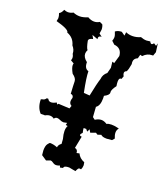

<svg xmlns="http://www.w3.org/2000/svg" viewBox="-116 -529 676 774"><g transform="rotate(20 222.0 -142.0)"><path d="M145.5 139.6 143.6 119.6Q143.6 100.1 150.1 91.3Q156.7 82.5 159.2 82.5Q174.3 82.5 190.9 89.4Q192.4 77.1 203.6 70.3L202.1 49.8Q196.8 30.8 196.8 17.1Q196.8 2.9 202.1 -5.9L193.4 -7.3L195.8 -17.1L181.2 -14.2Q173.3 -14.2 165.5 -18.1Q157.7 -22 151.4 -22Q144 -22 139.2 -14.6Q131.3 -21 121.1 -21Q111.8 -21 101.6 -15.1H83Q63.5 -36.1 63.5 -70.3L71.3 -72.8Q78.1 -72.8 85 -82.5H91.3Q95.7 -72.8 106 -72.8Q115.2 -72.8 128.4 -80.1L132.8 -72.8L136.7 -77.6L184.6 -75.2L189 -87.4Q178.7 -92.8 178.7 -104.5Q178.7 -110.8 181.6 -119.1Q181.2 -131.3 169.4 -132.3Q167 -169.9 167 -184.1Q167 -198.2 148.9 -210.9Q137.2 -231.9 137.2 -243.7Q137.2 -248 138.7 -251L124 -259.8Q126.5 -265.1 126.5 -270.5Q126.5 -278.3 121.6 -286.6Q121.6 -303.7 108.9 -317.9Q101.1 -348.6 71.8 -359.4V-359.9Q71.8 -373 15.6 -388.2L18.1 -401.4Q18.1 -410.6 13.7 -421.9Q23.4 -427.2 28.8 -441.4Q38.1 -437.5 45.4 -437.5Q57.1 -437.5 67.9 -443.8Q81.5 -438 95.7 -438Q111.3 -438 130.4 -446.3Q144.5 -438 157.7 -438Q169.4 -438 180.7 -444.8L192.9 -439Q197.8 -429.7 197.8 -417.5L195.3 -400.4L208 -390.6H207Q194.8 -390.6 194.8 -380.4Q194.8 -378.4 195.3 -376L170.4 -385.3L178.7 -370.6Q160.6 -367.2 160.6 -357.4Q166.5 -327.1 172.9 -320.8Q168.5 -312.5 168.5 -304.7Q168.5 -288.6 187 -274.4V-273.4Q187 -247.1 205.1 -242.2Q205.1 -216.3 217.8 -153.8L243.2 -151.9Q253.9 -205.6 261.7 -229.5Q263.2 -249 279.3 -261.7L285.6 -286.1L282.7 -311.5L291.5 -308.6L301.3 -342.3Q298.8 -375.5 266.6 -378.4L253.4 -390.6Q256.8 -398.9 256.8 -406.7Q256.8 -414.6 250.5 -429.2Q261.7 -437.5 277.3 -437.5L292.5 -426.8L294.4 -441.9Q307.6 -436 322.3 -436Q340.3 -436 357.4 -443.8Q371.1 -438.5 382.8 -438.5L398.4 -440.4Q402.3 -432.1 406.7 -432.1Q410.6 -432.1 415.5 -438.5L426.3 -431.6L429.7 -443.4L434.6 -407.2L428.7 -390.6H424.3Q403.8 -390.6 387.7 -373.5L378.9 -376L374.5 -359.4Q358.4 -353 358.4 -337.4Q358.4 -333.5 359.4 -328.6Q355.5 -303.7 350.1 -294.9Q341.3 -292 341.3 -284.2Q341.3 -278.8 345.7 -271L340.8 -258.3Q339.4 -258.8 338.4 -258.8Q330.1 -258.8 330.1 -243.2Q330.1 -235.4 332 -224.1Q317.4 -205.1 317.4 -193.8Q317.4 -192.9 317.9 -192.4V-190.9Q317.9 -180.2 297.9 -170.4Q298.3 -164.6 298.3 -159.2Q298.3 -127.4 282.7 -117.7L285.6 -74.7L295.9 -66.9Q309.6 -75.7 322.3 -75.7Q333.5 -75.7 346.2 -67.4Q354 -71.8 366.7 -71.8Q381.3 -71.8 399.4 -66.9Q392.1 -58.6 392.1 -47.4Q392.1 -37.1 397.9 -23.4L389.6 -13.7L367.2 -11.7Q348.1 -11.7 341.8 -19L326.7 -14.2L318.8 -19.5L296.4 -11.7L290 -23.9L283.7 -11.7L276.4 -20.5H265.6V-18.1Q265.6 -12.7 268.6 -1Q261.2 6.3 261.2 10.3Q261.2 14.6 270 15.1L259.8 66.9Q272.9 69.3 272.9 84L284.7 81.5Q293 100.1 314.9 108.4L316.9 120.6Q316.9 130.4 312.5 139.6Q308.6 138.7 304.7 138.7Q300.3 138.7 293.5 154.3L265.1 148.9Q242.7 148.9 242.7 159.2L230 162.1L227.5 154.3Q218.3 158.2 211.9 158.2Q204.1 158.2 197.3 153.1Q190.4 147.9 185.1 147.9L167.5 154.3Z"/></g></svg>

Font: Truetypewriter PolyglOTT
Style: Regular
Weight: 400
Designer: Sergey Beatoff a.k.a. Sam_T
Version: Version 3.76